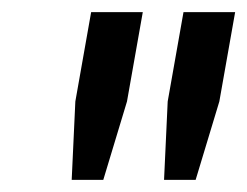

<svg xmlns="http://www.w3.org/2000/svg" viewBox="-20 -706 407 316"><path d="M98 -410 104 -539 130 -686H215L189 -539L150 -410ZM250 -410 256 -539 282 -686H367L341 -539L302 -410Z"/></svg>

Font: Archivo SemiCondensed
Style: Italic
Weight: 400
Width: 4
Italic angle: -10°
Designer: Hector Gatti
Foundry: Omnibus-Type
Version: Version 2.001